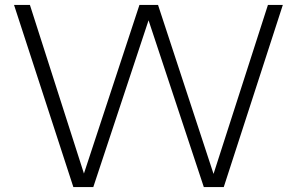

<svg xmlns="http://www.w3.org/2000/svg" viewBox="-20 -760 1207 780"><path d="M278 0 37 -740H101.5L321 -55L546.5 -740H622L847.5 -53.5L1068.5 -740H1129L889 0H808L583.5 -677.5L359 0Z"/></svg>

Font: Encode Sans Expanded Light
Style: Regular
Weight: 300
Width: 7
Designer: Multiple Designers
Foundry: Impallari Type
Version: Version 3.000; ttfautohint (v1.8.3) -l 8 -r 50 -G 200 -x 14 